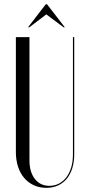

<svg xmlns="http://www.w3.org/2000/svg" viewBox="-20 -873 414 900"><path d="M54.4 -699V-160.9Q54.4 -122.8 64.6 -91.6Q74.8 -60.5 93.6 -38.6Q112.5 -16.6 138.7 -4.6Q164.9 7.5 197.2 7.5Q227.8 7.5 251.9 -3.6Q276.1 -14.8 292.9 -35Q309.6 -55.2 318.8 -84.5Q327.9 -113.8 327.9 -150V-699H321.9V-148.5Q321.9 -115.1 313.8 -88.3Q305.8 -61.5 291.1 -42.1Q276.5 -22.8 256.2 -12.3Q236 -1.9 211.9 -1.9Q168.6 -1.9 143.4 -34.3Q118.1 -66.8 118.1 -120.9V-699ZM111.5 -745.2H117.5L197.1 -805.6L277.8 -745.2H283.8L200.5 -853H194.5Z"/></svg>

Font: Moniqa Black
Style: Regular
Weight: 900
Designer: Rajesh Rajput
Foundry: Rajesh Rajput
Version: Version 1.000